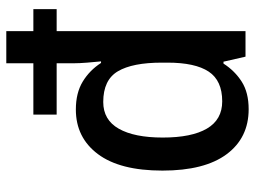

<svg xmlns="http://www.w3.org/2000/svg" viewBox="-120 -680 810 610"><g transform="rotate(-90 285.0 -375.0)"><path d="M243 10Q152 10 100 -60Q48 -130 48 -264Q48 -399 100.5 -469Q153 -539 242 -539Q295 -539 331 -517Q367 -495 390 -459H395Q393 -478 391 -503Q389 -528 389 -545V-600H226V-674H389V-760H491V-674H561V-600H491V0H410L394 -70H388Q365 -34 330.5 -12Q296 10 243 10ZM268 -74Q334 -74 362.5 -117Q391 -160 391 -248V-266Q391 -359 363.5 -405.5Q336 -452 266 -452Q209 -452 181 -402.5Q153 -353 153 -263Q153 -171 181.5 -122.5Q210 -74 268 -74Z"/></g></svg>

Font: Noto Sans Thai SemCond Med
Style: Regular
Weight: 500
Width: 4
Designer: Monotype Design Team
Foundry: Monotype Imaging Inc.
Version: Version 2.002; ttfautohint (v1.8.4.7-5d5b)